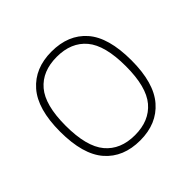

<svg xmlns="http://www.w3.org/2000/svg" viewBox="-142 -695 851 851"><g transform="rotate(-45 283.0 -269.5)"><path d="M59 -270Q59 -411.5 118.8 -479.8Q178.5 -548 283 -548Q388.5 -548 447.5 -480.8Q506.5 -413.5 506.5 -270Q506.5 -128.5 447 -59.8Q387.5 9 283 9Q177.5 9 118.2 -59Q59 -127 59 -270ZM470.5 -269Q470.5 -399.5 422 -457.2Q373.5 -515 283 -515Q192.5 -515 143.8 -457.8Q95 -400.5 95 -271.5Q95 -140.5 143.8 -82.2Q192.5 -24 283 -24Q373 -24 421.8 -81.8Q470.5 -139.5 470.5 -269Z"/></g></svg>

Font: Encode Sans Semi Expanded Thin
Style: Regular
Weight: 250
Width: 6
Designer: Multiple Designers
Foundry: Impallari Type
Version: Version 2.000